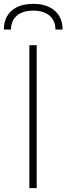

<svg xmlns="http://www.w3.org/2000/svg" viewBox="-59 -974 344 994"><path d="M93 -740H131V0H93ZM228 -821Q228 -867 197.5 -893Q167 -919 113 -919Q59 -919 28.5 -893Q-2 -867 -2 -821H-39Q-39 -883 1 -918.5Q41 -954 113 -954Q184 -954 224.5 -918.5Q265 -883 265 -821Z"/></svg>

Font: Encode Sans Narrow
Style: Thin
Weight: 250
Designer: Pablo Impallari, Andres Torresi
Foundry: Pablo Impallari, Andres Torresi
Version: Version 1.000; ttfautohint (v1.00) -l 8 -r 50 -G 200 -x 14 -